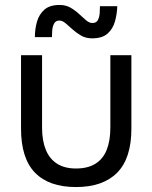

<svg xmlns="http://www.w3.org/2000/svg" viewBox="-20 -750 616 776"><path d="M287 6Q178 6 121.5 -52Q65 -110 65 -230V-527H150V-234Q150 -182 165 -145Q180 -108 210.5 -88.5Q241 -69 287 -69Q335 -69 366 -88.5Q397 -108 411.5 -145Q426 -182 426 -234V-527H511V-230Q511 -110 453.5 -52Q396 6 287 6ZM352 -595Q327 -595 308 -606Q289 -617 273.5 -631Q258 -645 245 -656Q232 -667 220 -667Q205 -667 198.5 -654.5Q192 -642 191 -626.5Q190 -611 190 -600H121Q121 -633 129.5 -662.5Q138 -692 159.5 -711Q181 -730 221 -730Q246 -730 265 -719Q284 -708 299.5 -693.5Q315 -679 328 -668Q341 -657 353 -657Q370 -657 376 -669.5Q382 -682 383 -698Q384 -714 384 -725H454Q453 -693 444.5 -663Q436 -633 414.5 -614Q393 -595 352 -595Z"/></svg>

Font: Onest
Style: Regular
Weight: 400
Designer: Dmitri Voloshin, Andrey Kudryavtsev
Foundry: Dmitri Voloshin, Andrey Kudryavtsev
Version: Version 1.000;gftools[0.9.33]